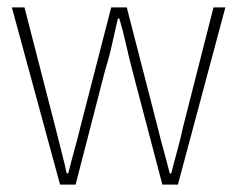

<svg xmlns="http://www.w3.org/2000/svg" viewBox="-20 -498 640 518"><path d="M142 0 12 -478H46L129 -156Q137 -123 145 -92.5Q153 -62 160 -30H164Q172 -62 180.5 -92.5Q189 -123 197 -156L280 -478H322L405 -156Q413 -123 421.5 -92.5Q430 -62 438 -30H442Q450 -62 458.5 -92.5Q467 -123 474 -156L556 -478H588L460 0H418L336 -312Q327 -347 319.5 -380.5Q312 -414 302 -448H298Q290 -414 282.5 -379.5Q275 -345 264 -310L184 0Z"/></svg>

Font: Source Code Pro ExtraLight
Style: Regular
Weight: 200
Monospace: yes
Designer: Paul D. Hunt, Teo Tuominen
Foundry: Adobe
Version: Version 1.026;hotconv 1.1.0;makeotfexe 2.6.0